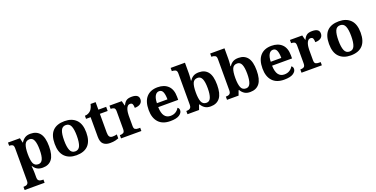

<svg xmlns="http://www.w3.org/2000/svg" viewBox="-23 -1741 5808 2962"><g transform="rotate(-20 2881.0 -260.0)"><path d="M13 240V187H25Q40 187 56.5 182.5Q73 178 84.5 164Q96 150 96 122V-413Q96 -459 77 -471Q58 -483 29 -483H22V-536H218L236 -458H240Q262 -497 298.5 -521.5Q335 -546 393 -546Q493 -546 545.5 -479Q598 -412 598 -266Q598 -121 546.5 -54.5Q495 12 397 12Q340 12 304.5 -9.5Q269 -31 247 -68H240Q242 -54 244 -30.5Q246 -7 247 15.5Q248 38 248 53V122Q248 150 259.5 164Q271 178 288 182.5Q305 187 319 187H341V240ZM350 -62Q400 -62 422 -112.5Q444 -163 444 -265Q444 -365 422.5 -418Q401 -471 351 -471Q291 -471 269.5 -418Q248 -365 248 -266Q248 -163 269.5 -112.5Q291 -62 350 -62Z M950 10Q830 10 761 -59.5Q692 -129 692 -270Q692 -411 758 -480Q824 -549 953 -549Q1073 -549 1142 -480Q1211 -411 1211 -270Q1211 -129 1144.5 -59.5Q1078 10 950 10ZM952 -53Q1010 -53 1033 -108.5Q1056 -164 1056 -270Q1056 -377 1032.5 -431Q1009 -485 951 -485Q893 -485 870 -431Q847 -377 847 -270Q847 -164 870.5 -108.5Q894 -53 952 -53Z M1501 10Q1434 10 1394 -25Q1354 -60 1354 -148V-468H1279V-519Q1311 -519 1336.5 -532Q1362 -545 1377 -561Q1408 -594 1423 -660H1506V-536H1634V-468H1506V-158Q1506 -113 1521.5 -92Q1537 -71 1572 -71Q1592 -71 1609.5 -73.5Q1627 -76 1643 -80V-15Q1627 -8 1590.5 1Q1554 10 1501 10Z M1683 0V-53H1686Q1720 -53 1741.5 -65.5Q1763 -78 1763 -125V-415Q1763 -459 1743.5 -471Q1724 -483 1691 -483H1688V-536H1890L1910 -458H1915Q1935 -503 1965 -525.5Q1995 -548 2056 -548Q2171 -548 2171 -467Q2171 -421 2137.5 -395.5Q2104 -370 2044 -370Q2044 -411 2034 -432Q2024 -453 1995 -453Q1969 -453 1953 -435Q1937 -417 1929 -390.5Q1921 -364 1918 -337Q1915 -310 1915 -293V-120Q1915 -76 1935 -64.5Q1955 -53 1985 -53H2017V0Z M2492 10Q2365 10 2299 -62.5Q2233 -135 2233 -265Q2233 -406 2298 -477.5Q2363 -549 2481 -549Q2590 -549 2652.5 -488Q2715 -427 2715 -308V-257H2387Q2390 -157 2424.5 -111Q2459 -65 2521 -65Q2573 -65 2609 -88.5Q2645 -112 2662 -146Q2689 -131 2689 -97Q2689 -54 2641 -22Q2593 10 2492 10ZM2562 -321Q2562 -398 2544 -441Q2526 -484 2483 -484Q2441 -484 2416 -442.5Q2391 -401 2389 -321Z M3154 10Q3096 10 3059.5 -14.5Q3023 -39 3001 -78H2992L2964 0H2774V-53H2781Q2800 -53 2817.5 -58Q2835 -63 2846 -78Q2857 -93 2857 -123V-640Q2857 -683 2833.5 -695Q2810 -707 2778 -707H2774V-760H3009V-589Q3009 -574 3008 -551.5Q3007 -529 3005 -506Q3003 -483 3001 -468H3008Q3030 -505 3065.5 -526.5Q3101 -548 3158 -548Q3256 -548 3307.5 -481.5Q3359 -415 3359 -270Q3359 -125 3306.5 -57.5Q3254 10 3154 10ZM3112 -65Q3162 -65 3183.5 -118Q3205 -171 3205 -271Q3205 -373 3183 -423.5Q3161 -474 3111 -474Q3052 -474 3030.5 -424Q3009 -374 3009 -270Q3009 -171 3030.5 -118Q3052 -65 3112 -65Z M3803 10Q3745 10 3708.5 -14.5Q3672 -39 3650 -78H3641L3613 0H3423V-53H3430Q3449 -53 3466.5 -58Q3484 -63 3495 -78Q3506 -93 3506 -123V-640Q3506 -683 3482.5 -695Q3459 -707 3427 -707H3423V-760H3658V-589Q3658 -574 3657 -551.5Q3656 -529 3654 -506Q3652 -483 3650 -468H3657Q3679 -505 3714.5 -526.5Q3750 -548 3807 -548Q3905 -548 3956.5 -481.5Q4008 -415 4008 -270Q4008 -125 3955.5 -57.5Q3903 10 3803 10ZM3761 -65Q3811 -65 3832.5 -118Q3854 -171 3854 -271Q3854 -373 3832 -423.5Q3810 -474 3760 -474Q3701 -474 3679.5 -424Q3658 -374 3658 -270Q3658 -171 3679.5 -118Q3701 -65 3761 -65Z M4361 10Q4234 10 4168 -62.5Q4102 -135 4102 -265Q4102 -406 4167 -477.5Q4232 -549 4350 -549Q4459 -549 4521.5 -488Q4584 -427 4584 -308V-257H4256Q4259 -157 4293.5 -111Q4328 -65 4390 -65Q4442 -65 4478 -88.5Q4514 -112 4531 -146Q4558 -131 4558 -97Q4558 -54 4510 -22Q4462 10 4361 10ZM4431 -321Q4431 -398 4413 -441Q4395 -484 4352 -484Q4310 -484 4285 -442.5Q4260 -401 4258 -321Z M4646 0V-53H4649Q4683 -53 4704.5 -65.5Q4726 -78 4726 -125V-415Q4726 -459 4706.5 -471Q4687 -483 4654 -483H4651V-536H4853L4873 -458H4878Q4898 -503 4928 -525.5Q4958 -548 5019 -548Q5134 -548 5134 -467Q5134 -421 5100.5 -395.5Q5067 -370 5007 -370Q5007 -411 4997 -432Q4987 -453 4958 -453Q4932 -453 4916 -435Q4900 -417 4892 -390.5Q4884 -364 4881 -337Q4878 -310 4878 -293V-120Q4878 -76 4898 -64.5Q4918 -53 4948 -53H4980V0Z M5454 10Q5334 10 5265 -59.5Q5196 -129 5196 -270Q5196 -411 5262 -480Q5328 -549 5457 -549Q5577 -549 5646 -480Q5715 -411 5715 -270Q5715 -129 5648.5 -59.5Q5582 10 5454 10ZM5456 -53Q5514 -53 5537 -108.5Q5560 -164 5560 -270Q5560 -377 5536.5 -431Q5513 -485 5455 -485Q5397 -485 5374 -431Q5351 -377 5351 -270Q5351 -164 5374.5 -108.5Q5398 -53 5456 -53Z"/></g></svg>

Font: Noto Serif Toto
Style: Bold
Weight: 700
Designer: Monotype Design Team
Foundry: Monotype Imaging Inc.
Version: Version 2.001; ttfautohint (v1.8.4.7-5d5b)